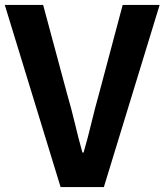

<svg xmlns="http://www.w3.org/2000/svg" viewBox="-25 -761 670 781"><path d="M221.5 0 -5.5 -740.8H150.5L247.6 -380.1Q265.5 -318.6 279.1 -261.2Q292.7 -203.7 310.2 -140.6H315Q333.3 -203.7 346.9 -261.2Q360.5 -318.6 377.9 -380.1L474 -740.8H624.3L397.5 0Z"/></svg>

Font: Shanggu Sans SC VF
Style: Regular
Weight: 250
Designer: GuiWonder
Version: Version 1.021